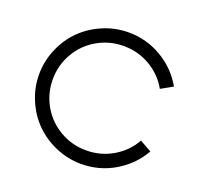

<svg xmlns="http://www.w3.org/2000/svg" viewBox="-133 -903 1087 1056"><g transform="rotate(20 411.0 -375.0)"><path d="M446.3 9.8Q368.2 9.8 296.9 -20.8Q225.6 -51.3 173.8 -102.8Q122.1 -154.3 91.6 -225.6Q61 -296.9 61 -375Q61 -453.1 91.6 -524.4Q122.1 -595.7 173.8 -647.2Q225.6 -698.7 296.9 -729.2Q368.2 -759.8 446.3 -759.8Q552.2 -759.8 641.4 -706.8Q730.5 -653.8 781.2 -564.9L712.4 -526.4Q673.3 -596.7 602.3 -638.4Q531.2 -680.2 446.3 -680.2Q363.3 -680.2 293 -639.6Q222.7 -599.1 181.9 -528.8Q141.1 -458.5 141.1 -375Q141.1 -291.5 181.9 -221.2Q222.7 -150.9 293 -110.4Q363.3 -69.8 446.3 -69.8Q531.2 -69.8 602.3 -111.6Q673.3 -153.3 712.4 -223.6L781.2 -185.1Q730.5 -96.2 641.4 -43.2Q552.2 9.8 446.3 9.8Z"/></g></svg>

Font: Now
Style: Regular
Weight: 400
Designer: Alfredo Marco Pradil
Foundry: Alfredo Marco Pradil
Version: Version 1.002;PS 001.002;hotconv 1.0.88;makeotf.lib2.5.64775